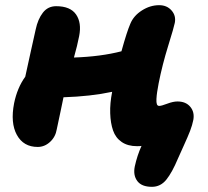

<svg xmlns="http://www.w3.org/2000/svg" viewBox="-20 -536 801 738"><path d="M125 28.8Q70.3 28.8 44.9 -17.3Q19.5 -63.5 34.2 -139.2Q46.4 -198.7 77.1 -241.2Q84.5 -274.9 97.9 -336.2Q111.3 -397.5 117.2 -422.9Q125.5 -462.4 144.8 -487.3Q164.1 -512.2 195.8 -512.2Q250.5 -512.2 272.5 -480.2Q294.4 -448.2 284.2 -397Q277.3 -361.3 264.2 -314.9Q367.7 -318.4 446.8 -338.9Q467.8 -414.6 481 -444.8Q493.7 -475.6 525.4 -495.8Q557.1 -516.1 591.8 -516.1Q621.6 -516.1 639.4 -495.8Q657.2 -475.6 651.9 -448.2Q648.9 -432.1 626.5 -359.9Q604 -287.6 589.8 -215.8Q585.9 -195.3 584 -182.1Q582 -168.9 581.3 -155.5Q580.6 -142.1 583 -135.5Q585.4 -128.9 591.8 -128.9Q600.6 -128.9 623 -137.5Q645.5 -146 662.1 -146Q694.3 -146 711.4 -125.5Q728.5 -105 723.1 -75.2Q719.2 -55.2 710.7 -33Q702.1 -10.7 686.8 22.7Q671.4 56.2 664.1 73.2Q641.6 127 619.4 154.5Q597.2 182.1 564 182.1Q524.4 182.1 507.8 159.9Q491.2 137.7 498 104Q507.3 61.5 523.9 24.9Q518.1 25.9 506.8 25.9Q471.2 25.9 447.8 9.8Q424.3 -6.3 414.6 -34.4Q404.8 -62.5 403.6 -100.6Q402.3 -138.7 411.1 -183.1Q329.1 -165.5 224.1 -162.1Q221.2 -145.5 212.4 -106Q203.6 -66.4 198.2 -39.1Q193.4 -9.8 172.4 9.5Q151.4 28.8 125 28.8Z"/></svg>

Font: Shantell Sans Bouncy
Style: Italic
Weight: 800
Italic angle: -11.31°
Designer: Stephen Nixon, Anya Danilova, Shantell Martin
Foundry: Arrow Type
Version: Version 1.006;[9816181b4]